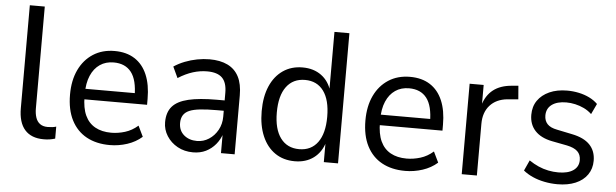

<svg xmlns="http://www.w3.org/2000/svg" viewBox="-47 -866 3323 1036"><g transform="rotate(5 1615.0 -348.0)"><path d="M214 9Q147 9 112 -30.5Q77 -70 77 -148V-705H158V-153Q158 -126 165 -104.5Q172 -83 188 -71Q204 -59 230 -59Q243 -59 255 -60.5Q267 -62 276 -65V0Q259 5 245 7Q231 9 214 9Z M572 9Q499 9 446 -20Q393 -49 364 -105.5Q335 -162 335 -244Q335 -321 362 -378Q389 -435 438.5 -467Q488 -499 555 -499Q619 -499 663.5 -470.5Q708 -442 731 -388Q754 -334 754 -257V-225H397V-282H700L683 -265Q683 -353 650.5 -395Q618 -437 555 -437Q512 -437 480.5 -415.5Q449 -394 431.5 -353.5Q414 -313 414 -254V-241Q414 -178 432.5 -138Q451 -98 487 -78Q523 -58 574 -58Q611 -58 648.5 -69.5Q686 -81 718 -109L746 -51Q712 -21 666 -6Q620 9 572 9Z M1023 9Q976 9 939 -11.5Q902 -32 880.5 -66Q859 -100 859 -140Q859 -194 886.5 -225.5Q914 -257 973 -271Q1032 -285 1126 -285H1182V-229H1132Q1079 -229 1042 -225Q1005 -221 983 -211.5Q961 -202 950.5 -185Q940 -168 940 -143Q940 -102 968 -78Q996 -54 1039 -54Q1074 -54 1103.5 -73Q1133 -92 1151 -124.5Q1169 -157 1169 -197V-326Q1169 -382 1143 -407.5Q1117 -433 1062 -433Q1023 -433 984.5 -421Q946 -409 905 -383L877 -443Q904 -461 936 -473.5Q968 -486 1002 -492.5Q1036 -499 1069 -499Q1127 -499 1167 -479.5Q1207 -460 1227.5 -420.5Q1248 -381 1248 -319V0H1174V-109H1178Q1167 -74 1145 -47.5Q1123 -21 1092.5 -6Q1062 9 1023 9Z M1574 9Q1512 9 1467 -22Q1422 -53 1397.5 -110Q1373 -167 1373 -245Q1373 -324 1397.5 -380.5Q1422 -437 1467 -468Q1512 -499 1573 -499Q1633 -499 1674.5 -468.5Q1716 -438 1732 -383H1727V-705H1808V0H1731V-111H1735Q1718 -53 1676 -22Q1634 9 1574 9ZM1592 -58Q1657 -58 1692.5 -106.5Q1728 -155 1728 -245Q1728 -336 1692.5 -384.5Q1657 -433 1592 -433Q1527 -433 1491 -384.5Q1455 -336 1455 -245Q1455 -155 1491 -106.5Q1527 -58 1592 -58Z M2172 9Q2099 9 2046 -20Q1993 -49 1964 -105.5Q1935 -162 1935 -244Q1935 -321 1962 -378Q1989 -435 2038.5 -467Q2088 -499 2155 -499Q2219 -499 2263.5 -470.5Q2308 -442 2331 -388Q2354 -334 2354 -257V-225H1997V-282H2300L2283 -265Q2283 -353 2250.5 -395Q2218 -437 2155 -437Q2112 -437 2080.5 -415.5Q2049 -394 2031.5 -353.5Q2014 -313 2014 -254V-241Q2014 -178 2032.5 -138Q2051 -98 2087 -78Q2123 -58 2174 -58Q2211 -58 2248.5 -69.5Q2286 -81 2318 -109L2346 -51Q2312 -21 2266 -6Q2220 9 2172 9Z M2478 0V-490H2554V-379H2551Q2567 -434 2605.5 -464Q2644 -494 2706 -499L2741 -502L2747 -429L2688 -424Q2628 -418 2594 -380Q2560 -342 2560 -280V0Z M2997 9Q2961 9 2926 2Q2891 -5 2862 -18Q2833 -31 2811 -49L2837 -106Q2862 -89 2888 -77.5Q2914 -66 2941.5 -60.5Q2969 -55 2996 -55Q3048 -55 3077 -75Q3106 -95 3106 -131Q3106 -161 3087.5 -178.5Q3069 -196 3030 -204L2947 -220Q2887 -232 2855.5 -266Q2824 -300 2824 -352Q2824 -397 2846.5 -429.5Q2869 -462 2910 -480.5Q2951 -499 3006 -499Q3038 -499 3069 -492.5Q3100 -486 3126.5 -473Q3153 -460 3172 -441L3145 -384Q3126 -402 3103 -413Q3080 -424 3055.5 -429.5Q3031 -435 3007 -435Q2957 -435 2928.5 -414Q2900 -393 2900 -355Q2900 -327 2916.5 -309Q2933 -291 2970 -284L3052 -267Q3117 -254 3149 -220.5Q3181 -187 3181 -134Q3181 -91 3158.5 -58.5Q3136 -26 3094.5 -8.5Q3053 9 2997 9Z"/></g></svg>

Font: Nunito Sans 10pt SemiCondensed
Style: Regular
Weight: 400
Width: 4
Designer: Vernon Adams
Foundry: Vernon Adams
Version: Version 3.101;gftools[0.9.27]